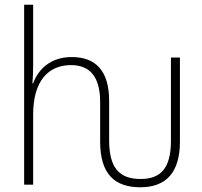

<svg xmlns="http://www.w3.org/2000/svg" viewBox="-20 -780 855 811"><path d="M573 11C683 11 740 -53 740 -182V-537H702V-185C702 -72 661 -24 574 -24C482 -24 441 -73 441 -188V-354C441 -480 385 -539 283 -539C192 -539 141 -486 120 -428H117C119 -454 120 -474 120 -504V-760H82V0H120V-296C120 -438 184 -505 280 -505C357 -505 403 -459 403 -349V-182C403 -46 463 11 573 11Z"/></svg>

Font: Noto Sans SemiCondensed ExtraLight
Style: Regular
Weight: 200
Width: 4
Designer: Monotype Design Team
Foundry: Monotype Imaging Inc.
Version: Version 2.013